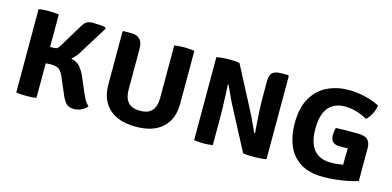

<svg xmlns="http://www.w3.org/2000/svg" viewBox="-59 -885 2496 1221"><g transform="rotate(15 1189.5 -274.0)"><path d="M544 -33.5Q530.5 -16 506.5 -4.2Q482.5 7.5 457.5 7Q423 6.5 407 -10.2Q391 -27 378 -56.5L329.5 -170Q315.5 -202 299.8 -215Q284 -228 254.5 -229Q247.5 -229.5 235.5 -229Q223.5 -228.5 210.5 -227.5V0Q194 3 176.5 4Q159 5 145 5Q133 5 113 4Q93 3 77.5 0V-548.5Q93 -551.5 113 -552.5Q133 -553.5 145 -553.5Q159 -553.5 176.5 -552.5Q194 -551.5 210.5 -548.5V-335L233 -335.5Q251.5 -336 257.8 -341Q264 -346 273.5 -361L362.5 -508Q375 -530.5 389.5 -542.2Q404 -554 435.5 -554Q447 -554 472.2 -552.2Q497.5 -550.5 514 -548.5L522 -539.5L408 -356Q386.5 -319.5 360 -298.5Q399 -289.5 419 -266Q439 -242.5 454.5 -208L496.5 -110Q510 -78.5 520.2 -61.8Q530.5 -45 544 -33.5Z M1103 -200.5Q1103 -98.5 1041.8 -42.2Q980.5 14 866.5 14Q753 14 691.5 -42.2Q630 -98.5 630 -200.5V-548L635.5 -553.5H684.5Q723.5 -553.5 743.2 -534Q763 -514.5 763 -469V-201.5Q763 -149 787.5 -120Q812 -91 866.5 -91Q922 -91 946.2 -120Q970.5 -149 970.5 -201.5V-548.5Q986.5 -551.5 1004 -552.5Q1021.5 -553.5 1035 -553.5Q1047.5 -553.5 1067.5 -552.5Q1087.5 -551.5 1103 -548Z M1424 -279.5Q1417 -292 1406.2 -315.5Q1395.5 -339 1384.8 -362.5Q1374 -386 1368 -399L1364 -397.5Q1366 -362.5 1367.8 -320.8Q1369.5 -279 1370.5 -243Q1371.5 -207 1371.5 -189.5V0Q1355 3 1339.5 4Q1324 5 1311.5 5Q1299 5 1281.8 4Q1264.5 3 1248.5 0V-546Q1264.5 -549.5 1287.2 -551.5Q1310 -553.5 1324 -553.5Q1338 -553.5 1361.2 -552.8Q1384.5 -552 1400 -548.5L1546 -269Q1553 -257 1564.8 -231.8Q1576.5 -206.5 1588 -181Q1599.5 -155.5 1606 -142L1611 -143Q1609 -173 1606 -213.8Q1603 -254.5 1601 -293Q1599 -331.5 1599 -354.5V-480Q1599 -524 1617.2 -539Q1635.5 -554 1674 -554H1719L1724.5 -548V-2Q1708 1.5 1685.2 3.2Q1662.5 5 1649.5 5Q1635.5 5 1611 4.2Q1586.5 3.5 1571 0Z M2099 -308Q2134 -309.5 2168 -309.8Q2202 -310 2237.5 -310Q2290 -310 2308.8 -291.2Q2327.5 -272.5 2327.5 -237V-19.5Q2301 -10.5 2262.2 -2.8Q2223.5 5 2181.5 9.5Q2139.5 14 2103 14Q2006.5 14 1948.2 -24Q1890 -62 1864.2 -125.8Q1838.5 -189.5 1838.5 -267.5Q1838.5 -373.5 1877.2 -438.5Q1916 -503.5 1979 -533Q2042 -562.5 2115.5 -562.5Q2172 -562.5 2226 -549.5Q2280 -536.5 2321 -515Q2318 -487 2302.8 -457.8Q2287.5 -428.5 2269 -413.5Q2234 -433 2196 -444Q2158 -455 2120 -455Q2052 -455 2013.2 -410Q1974.5 -365 1974.5 -268.5Q1974.5 -86.5 2126 -86.5Q2147 -86.5 2166.8 -88.8Q2186.5 -91 2204.5 -94.5V-152Q2204.5 -177.5 2206 -202Q2192 -201.5 2178.2 -201.5Q2164.5 -201.5 2152 -201.5Q2092 -201.5 2092 -258Q2092 -269 2094 -284.2Q2096 -299.5 2099 -308Z"/></g></svg>

Font: Signika SC SemiBold
Style: Regular
Weight: 600
Designer: Anna Giedryś
Foundry: Anna Giedryś
Version: Version 2.000; ttfautohint (v1.8.3) -l 8 -r 50 -G 200 -x 9 -